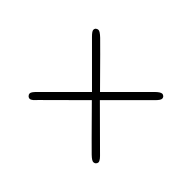

<svg xmlns="http://www.w3.org/2000/svg" viewBox="-84 -723 946 946"><g transform="rotate(-45 389.0 -250.0)"><path d="M148 -471Q148 -479 154 -484.5Q160 -490 165 -490H168Q177 -490 197 -470L389 -278L581 -470Q601 -490 610 -490Q619 -490 623.5 -484Q628 -478 628 -472Q629 -462 606 -438Q583 -414 417 -250L606 -61Q628 -39 628 -27Q628 -21 623 -15.5Q618 -10 610 -10Q600 -10 580 -30L388 -222L201 -34Q199 -32 193.5 -26.5Q188 -21 184.5 -18.5Q181 -16 176 -13Q171 -10 167 -10Q160 -10 154.5 -15.5Q149 -21 149 -29Q149 -39 169.5 -60.5Q190 -82 360 -250L172 -439Q171 -440 165 -445.5Q159 -451 156.5 -454Q154 -457 151 -462Q148 -467 148 -471Z"/></g></svg>

Font: CMU Serif
Style: Roman
Weight: 500
Version: Version 0.7.0